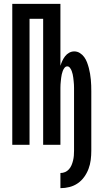

<svg xmlns="http://www.w3.org/2000/svg" viewBox="-20 -755 540 1001"><path d="M295 226V147Q308 147 319.5 142Q331 137 339.5 127.5Q348 118 353 106Q358 94 361 81.5Q364 69 365 56.5Q366 44 366 31V-279Q366 -288 366 -297Q366 -306 365.5 -314.5Q365 -323 364 -332Q363 -341 362 -350Q361 -359 359 -367.5Q357 -376 354 -384.5Q351 -393 345 -401Q339 -409 331 -409Q322 -409 316 -401Q310 -393 307 -384.5Q304 -376 302 -367.5Q300 -359 299 -350Q298 -341 297 -332Q296 -323 295.5 -314.5Q295 -306 295 -297Q295 -288 295 -279V0H205V-657H134V0H44V-735H295V-412Q299 -425 305 -438Q311 -451 319.5 -462Q328 -473 340.5 -480Q353 -487 367 -487Q383 -487 396.5 -478.5Q410 -470 419 -457.5Q428 -445 433.5 -430.5Q439 -416 443 -401Q447 -386 449.5 -371Q452 -356 453.5 -340.5Q455 -325 455.5 -309.5Q456 -294 456 -279V31Q456 55 453 79Q450 103 441.5 125.5Q433 148 419 167.5Q405 187 385.5 200.5Q366 214 342.5 220Q319 226 295 226Z"/></svg>

Font: Iosevka Term Curly Semibold
Style: Regular
Weight: 600
Designer: Belleve Invis
Foundry: Belleve Invis
Version: Version 32.3.0